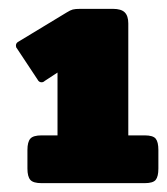

<svg xmlns="http://www.w3.org/2000/svg" viewBox="-20 -700 378 434"><path d="M42 -319V-361Q42 -379 48.5 -386.5Q55 -394 74 -394H110V-536L81 -517Q78 -514 74 -514Q68 -514 65 -520L18 -591Q16 -593 16 -597Q16 -603 22 -606L131 -672Q139 -677 144.5 -678.5Q150 -680 162 -680H235Q254 -680 262 -672Q270 -664 270 -647V-394H307Q326 -394 332 -386.5Q338 -379 338 -361V-319Q338 -301 332 -293.5Q326 -286 307 -286H74Q55 -286 48.5 -293.5Q42 -301 42 -319Z"/></svg>

Font: Mitr
Style: Bold
Weight: 700
Designer: Thanarat Vachiruckul
Foundry: Cadson Demak
Version: Version 1.002